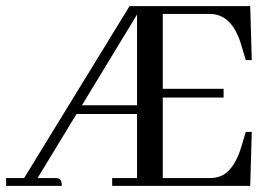

<svg xmlns="http://www.w3.org/2000/svg" viewBox="-20 -606 890 626"><path d="M247.1 -262.7H426.8V-558.6ZM181.6 0H0V-25.4H58.6L402.3 -585.9H795.9L800.8 -410.2H781.2L767.6 -456.1C766.9 -458.7 766 -461.9 764.6 -465.8C744.5 -529 710.9 -560.5 664.1 -560.5H510.7V-316.4H709V-288.1H510.7V-25.4H664.1C675.1 -25.4 685.5 -27 695.3 -30.3C727.2 -41.3 751.3 -74.5 767.6 -129.9L781.2 -175.8H800.8L795.9 0H345.7V-25.4H426.8V-234.4H229.5L102.5 -25.4H158.2C162.1 -25.4 165.7 -25.1 168.9 -24.4C177.4 -23.1 181.6 -15 181.6 0Z"/></svg>

Font: Abhaya Libre
Style: Regular
Weight: 400
Designer: Pushpananda Ekanayake, Sol Matas, Pathum Egodawatta
Foundry: Mooniak
Version: Version 1.041; ; ttfautohint (v1.5)